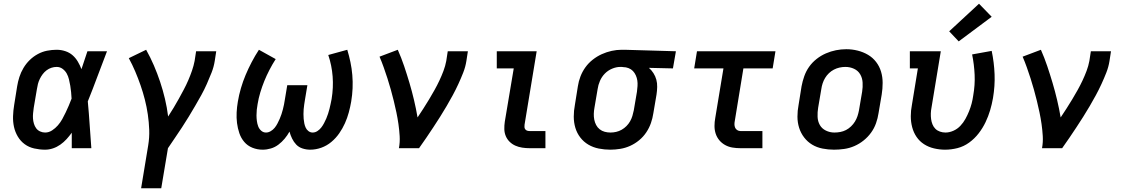

<svg xmlns="http://www.w3.org/2000/svg" viewBox="-20 -795 6040 1030"><path d="M222 8Q193 8 164 1.5Q135 -5 112.5 -21.5Q90 -38 75.5 -62.5Q61 -87 55 -114.5Q49 -142 50 -172Q51 -202 56 -232L72 -332Q76 -357 84 -382Q92 -407 106 -430.5Q120 -454 139.5 -473Q159 -492 183 -505Q207 -518 233 -523Q259 -528 284 -528Q308 -528 330.5 -520.5Q353 -513 369.5 -498.5Q386 -484 397.5 -464.5Q409 -445 417 -424Q425 -448 433 -472Q441 -496 449 -520H554Q528 -453 503 -385.5Q478 -318 451 -251Q457 -188 461 -125.5Q465 -63 470 0H365Q365 -21 365 -42Q365 -63 365 -83Q352 -65 337 -48.5Q322 -32 303.5 -19Q285 -6 264 1Q243 8 222 8ZM222 -84Q242 -84 259.5 -95.5Q277 -107 290.5 -122.5Q304 -138 314 -156Q324 -174 332.5 -192Q341 -210 349 -228.5Q357 -247 364 -266Q363 -283 361.5 -300.5Q360 -318 357 -335Q354 -352 350 -369Q346 -386 338 -400.5Q330 -415 316 -425.5Q302 -436 284 -436Q270 -436 256 -431.5Q242 -427 230 -418Q218 -409 209 -397Q200 -385 193.5 -371.5Q187 -358 183.5 -344.5Q180 -331 178 -317L161 -217Q159 -202 157.5 -187.5Q156 -173 157 -159Q158 -145 162 -131.5Q166 -118 174 -107Q182 -96 195 -90Q208 -84 222 -84Z M737 215 775 -15Q782 -57 780.5 -98.5Q779 -140 773 -181Q767 -222 757 -261Q747 -300 734 -337.5Q721 -375 705.5 -411.5Q690 -448 671 -483L764 -528Q787 -487 805.5 -444Q824 -401 839 -356Q854 -311 865 -264.5Q876 -218 882 -170Q897 -193 911.5 -217Q926 -241 939.5 -265.5Q953 -290 966 -314.5Q979 -339 990 -364.5Q1001 -390 1010 -416Q1019 -442 1024 -468L1032 -520H1140L1132 -468Q1127 -436 1115 -405.5Q1103 -375 1089.5 -344.5Q1076 -314 1060 -285Q1044 -256 1027 -227Q1010 -198 992.5 -169Q975 -140 956.5 -112Q938 -84 919 -56Q900 -28 881 0L845 215Z M1389 8Q1360 8 1334 -2.5Q1308 -13 1290.5 -33.5Q1273 -54 1264 -80.5Q1255 -107 1251.5 -135Q1248 -163 1249.5 -192Q1251 -221 1256 -250Q1262 -286 1272.5 -322Q1283 -358 1297.5 -392.5Q1312 -427 1330 -461.5Q1348 -496 1369 -528L1459 -478Q1441 -450 1425.5 -420Q1410 -390 1398 -360.5Q1386 -331 1376.5 -299.5Q1367 -268 1362 -237Q1359 -222 1357.5 -206.5Q1356 -191 1356 -176Q1356 -161 1358 -146Q1360 -131 1365 -117.5Q1370 -104 1381 -94Q1392 -84 1407 -84Q1420 -84 1432.5 -91.5Q1445 -99 1453.5 -109.5Q1462 -120 1468.5 -132.5Q1475 -145 1480.5 -157.5Q1486 -170 1490 -182.5Q1494 -195 1497.5 -208Q1501 -221 1503.5 -234Q1506 -247 1508 -260L1521 -338H1629L1616 -260Q1614 -247 1612 -234.5Q1610 -222 1609 -209Q1608 -196 1608 -183Q1608 -170 1609 -157.5Q1610 -145 1612.5 -133Q1615 -121 1620 -110Q1625 -99 1635 -91.5Q1645 -84 1657 -84Q1671 -84 1683 -92Q1695 -100 1703.5 -111Q1712 -122 1718.5 -134.5Q1725 -147 1730.5 -159.5Q1736 -172 1740 -185Q1744 -198 1747.5 -211Q1751 -224 1753.5 -237Q1756 -250 1759 -264Q1769 -325 1764.5 -384.5Q1760 -444 1741 -500L1843 -528Q1853 -495 1860 -461.5Q1867 -428 1870 -392.5Q1873 -357 1871.5 -321.5Q1870 -286 1864 -250Q1859 -221 1851 -191.5Q1843 -162 1830.5 -134Q1818 -106 1800 -80Q1782 -54 1757.5 -33.5Q1733 -13 1703.5 -2.5Q1674 8 1644 8Q1623 8 1603 1.5Q1583 -5 1569.5 -19Q1556 -33 1547 -51.5Q1538 -70 1533 -89Q1522 -69 1507 -51Q1492 -33 1473.5 -19Q1455 -5 1433 1.5Q1411 8 1389 8Z M2120 0Q2126 -32 2124 -65Q2122 -98 2117.5 -129.5Q2113 -161 2106.5 -192Q2100 -223 2092.5 -253.5Q2085 -284 2076.5 -314.5Q2068 -345 2058.5 -374.5Q2049 -404 2038.5 -433.5Q2028 -463 2016 -491L2114 -528Q2133 -485 2148 -440.5Q2163 -396 2176.5 -350.5Q2190 -305 2201 -258.5Q2212 -212 2220 -165Q2236 -189 2251.5 -213Q2267 -237 2282 -262Q2297 -287 2311 -312Q2325 -337 2337 -362.5Q2349 -388 2359 -414.5Q2369 -441 2374 -468L2382 -520H2490L2482 -468Q2477 -436 2465 -405.5Q2453 -375 2439 -344.5Q2425 -314 2409 -284.5Q2393 -255 2376 -226Q2359 -197 2341 -168.5Q2323 -140 2304.5 -112Q2286 -84 2267 -56Q2248 -28 2228 0Z M2821 0Q2801 0 2781.5 -3Q2762 -6 2745 -13.5Q2728 -21 2714.5 -34Q2701 -47 2693.5 -64.5Q2686 -82 2685.5 -102Q2685 -122 2688 -142L2736 -428H2645V-520H2859L2794 -126Q2793 -120 2793.5 -113Q2794 -106 2798 -101Q2802 -96 2808 -94Q2814 -92 2821 -92H2906V0Z M3254 8Q3223 8 3192.5 2Q3162 -4 3136.5 -19Q3111 -34 3093 -57.5Q3075 -81 3066.5 -109.5Q3058 -138 3058 -169.5Q3058 -201 3064 -232L3080 -332Q3084 -359 3094 -385Q3104 -411 3120.5 -434Q3137 -457 3160 -475Q3183 -493 3208.5 -504.5Q3234 -516 3261 -522Q3288 -528 3315 -528Q3319 -528 3323 -528Q3327 -528 3331 -528L3606 -520L3590 -428L3461 -431Q3475 -419 3485.5 -402.5Q3496 -386 3501 -367.5Q3506 -349 3505.5 -328.5Q3505 -308 3502 -288L3485 -188Q3481 -161 3472 -135Q3463 -109 3447 -85Q3431 -61 3408.5 -42.5Q3386 -24 3360.5 -12.5Q3335 -1 3307.5 3.5Q3280 8 3254 8ZM3255 -84Q3270 -84 3285.5 -87.5Q3301 -91 3315 -99Q3329 -107 3340.5 -118.5Q3352 -130 3360 -144Q3368 -158 3372.5 -173Q3377 -188 3380 -203L3397 -303Q3399 -318 3400 -333.5Q3401 -349 3399 -363Q3397 -377 3391 -390.5Q3385 -404 3375.5 -414Q3366 -424 3352 -429.5Q3338 -435 3323 -435L3316 -436Q3314 -436 3312 -436Q3310 -436 3308 -436Q3286 -436 3263.5 -426.5Q3241 -417 3224.5 -400Q3208 -383 3198.5 -361Q3189 -339 3186 -317L3169 -217Q3166 -201 3165.5 -184.5Q3165 -168 3168 -153Q3171 -138 3178 -124.5Q3185 -111 3197 -101.5Q3209 -92 3224 -88Q3239 -84 3255 -84Z M3952 0Q3930 0 3909 -3.5Q3888 -7 3870 -17Q3852 -27 3839 -42.5Q3826 -58 3819.5 -77.5Q3813 -97 3813 -119Q3813 -141 3817 -162L3861 -428H3704L3719 -520H4140L4125 -428H3968L3922 -147Q3920 -138 3920 -128.5Q3920 -119 3923.5 -110.5Q3927 -102 3935 -97Q3943 -92 3952 -92H4070V0Z M4454 8Q4423 8 4392.5 2Q4362 -4 4337 -19Q4312 -34 4294 -57.5Q4276 -81 4267 -109.5Q4258 -138 4258 -169.5Q4258 -201 4264 -232L4280 -332Q4285 -359 4294.5 -386Q4304 -413 4320.5 -436.5Q4337 -460 4360.5 -478.5Q4384 -497 4410.5 -508.5Q4437 -520 4464.5 -525.5Q4492 -531 4520 -531Q4551 -531 4581 -523.5Q4611 -516 4636.5 -501Q4662 -486 4680 -462.5Q4698 -439 4706.5 -410.5Q4715 -382 4715 -350.5Q4715 -319 4710 -288L4693 -188Q4689 -161 4679.5 -134Q4670 -107 4653 -83.5Q4636 -60 4613 -41.5Q4590 -23 4563.5 -11.5Q4537 0 4509 4Q4481 8 4454 8ZM4456 -84Q4472 -84 4488 -87Q4504 -90 4518.5 -97.5Q4533 -105 4545.5 -117Q4558 -129 4566.5 -143Q4575 -157 4580 -172Q4585 -187 4588 -203L4605 -303Q4609 -328 4607.5 -352.5Q4606 -377 4594.5 -396.5Q4583 -416 4561.5 -426Q4540 -436 4515 -436Q4499 -436 4483.5 -432.5Q4468 -429 4453.5 -421.5Q4439 -414 4427 -402.5Q4415 -391 4406.5 -377Q4398 -363 4393 -347.5Q4388 -332 4386 -317L4369 -217Q4365 -193 4366 -168.5Q4367 -144 4378 -124.5Q4389 -105 4410.5 -94.5Q4432 -84 4456 -84Q4456 -84 4456 -84Q4456 -84 4456 -84Z M5050 8Q5020 8 4990.5 1Q4961 -6 4937 -21.5Q4913 -37 4897 -60.5Q4881 -84 4873.5 -112.5Q4866 -141 4866 -171.5Q4866 -202 4872 -232L4904 -428H4861V-520H5027L4977 -217Q4974 -202 4973.5 -186.5Q4973 -171 4975 -156Q4977 -141 4982.5 -127.5Q4988 -114 4998 -104Q5008 -94 5022.5 -89Q5037 -84 5052 -84Q5073 -84 5094.5 -93.5Q5116 -103 5132 -120Q5148 -137 5159 -157Q5170 -177 5178.5 -198Q5187 -219 5192.5 -240Q5198 -261 5201 -283Q5211 -339 5208.5 -394Q5206 -449 5195 -503L5300 -522Q5313 -460 5315.5 -397Q5318 -334 5307 -269Q5301 -235 5291.5 -203Q5282 -171 5267 -139.5Q5252 -108 5230 -79.5Q5208 -51 5179 -30Q5150 -9 5116.5 -0.5Q5083 8 5050 8ZM5123 -573 5072 -627 5232 -775 5300 -705Z M5570 0Q5576 -32 5574 -65Q5572 -98 5567.5 -129.5Q5563 -161 5556.5 -192Q5550 -223 5542.5 -253.5Q5535 -284 5526.5 -314.5Q5518 -345 5508.5 -374.5Q5499 -404 5488.5 -433.5Q5478 -463 5466 -491L5564 -528Q5583 -485 5598 -440.5Q5613 -396 5626.5 -350.5Q5640 -305 5651 -258.5Q5662 -212 5670 -165Q5686 -189 5701.5 -213Q5717 -237 5732 -262Q5747 -287 5761 -312Q5775 -337 5787 -362.5Q5799 -388 5809 -414.5Q5819 -441 5824 -468L5832 -520H5940L5932 -468Q5927 -436 5915 -405.5Q5903 -375 5889 -344.5Q5875 -314 5859 -284.5Q5843 -255 5826 -226Q5809 -197 5791 -168.5Q5773 -140 5754.5 -112Q5736 -84 5717 -56Q5698 -28 5678 0Z"/></svg>

Font: Iosevka Etoile SmBdObl
Style: Regular
Weight: 600
Italic angle: -9°
Designer: Belleve Invis
Foundry: Belleve Invis
Version: Version 15.5.2; ttfautohint (v1.8.4)